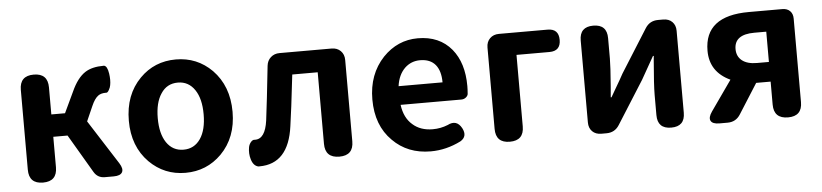

<svg xmlns="http://www.w3.org/2000/svg" viewBox="-39 -776 4246 992"><g transform="rotate(-5 2083.5 -280.0)"><path d="M152 0Q79 0 79 -73V-487Q79 -560 152 -560Q225 -560 225 -487V-347H296L347 -455Q378 -524 420 -551Q456 -574 516 -574Q517 -574 518 -574Q535 -571 541 -531Q546 -497 541 -471Q539 -459 532 -447Q524 -432 516 -434Q515 -434 514 -434Q490 -434 475 -423Q456 -409 440 -372L406 -295L553 -65Q572 -35 562.5 -17.5Q553 0 518 0H515H472Q435 0 416 -32L299 -231H225V-73Q225 0 152 0Z M890 14Q780 14 703 -63Q621 -146 621 -279Q621 -414 703 -497Q779 -574 890 -574Q1000 -574 1077 -497Q1159 -413 1159 -279Q1159 -146 1077 -63Q1000 14 890 14ZM890 -106Q946 -106 978 -153Q1009 -199 1009 -279.5Q1009 -360 978 -406Q946 -454 890 -454Q833 -454 802 -406Q771 -360 771 -279.5Q771 -199 802 -153Q834 -106 890 -106Z M1267 14Q1241 8 1231 -27Q1222 -57 1228 -90Q1231 -104 1240 -115Q1250 -127 1261 -125Q1262 -125 1263 -125Q1315 -125 1328 -219Q1340 -312 1360 -500Q1363 -527 1381.5 -543.5Q1400 -560 1427 -560H1564H1697Q1726 -560 1744 -542Q1762 -524 1762 -495V-73Q1762 0 1689 0Q1615 0 1615 -73V-444H1483Q1482 -438 1481 -427Q1462 -260 1450 -179Q1424 14 1273 14Q1270 14 1267 14Z M2162 14Q2042 14 1965 -64Q1884 -144 1884 -279Q1884 -410 1964 -495Q2040 -574 2145 -574Q2257 -574 2320 -498Q2379 -426 2379 -306Q2379 -288 2377 -264Q2375 -254 2365 -246.5Q2355 -239 2342 -239H2199H2027Q2036 -171 2078 -135Q2118 -99 2182 -99Q2223 -99 2260 -114Q2308 -139 2334 -91Q2357 -47 2318 -24Q2242 14 2162 14ZM2025 -336H2139H2253Q2253 -395 2227 -427Q2200 -460 2147 -460Q2101 -460 2068 -429Q2033 -395 2025 -336Z M2573 0Q2500 0 2500 -73V-495Q2500 -524 2518 -542Q2536 -560 2565 -560H2687H2817Q2875 -560 2875 -502Q2875 -444 2817 -444H2646V-73Q2646 0 2573 0Z M3047 0Q3018 0 3000.5 -17.5Q2983 -35 2983 -64V-489Q2983 -560 3054 -560Q3125 -560 3125 -489V-383Q3125 -343 3117 -242Q3113 -202 3112 -183H3116Q3122 -193 3135 -216Q3171 -277 3183 -300L3324 -524Q3347 -560 3390 -560H3417Q3446 -560 3463.5 -542.5Q3481 -525 3481 -496V-280V-71Q3481 0 3410 0Q3339 0 3339 -71V-176Q3339 -227 3350 -355Q3351 -370 3352 -377H3348Q3347 -375 3345 -372Q3298 -290 3281 -259L3140 -36Q3117 0 3074 0Z M3660 0Q3624 0 3615 -17.5Q3606 -35 3627 -65L3736 -220Q3631 -269 3631 -379Q3631 -560 3861 -560H3975H4035Q4060 -560 4074.5 -545.5Q4089 -531 4089 -506V-73Q4089 0 4016 0Q3942 0 3942 -73V-192H3869H3867L3768 -36Q3745 0 3702 0ZM3880 -294H3942V-372V-451H3880Q3776 -451 3776 -375Q3776 -337 3803 -315.5Q3830 -294 3880 -294Z"/></g></svg>

Font: GenSenRounded JP B
Style: Regular
Weight: 700
Version: Version 1.501;PS 1;hotconv 16.6.51;makeotf.lib2.5.65220